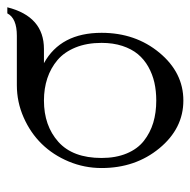

<svg xmlns="http://www.w3.org/2000/svg" viewBox="-18 -506 535 540"><g transform="rotate(-90 250.0 -235.5)"><path d="M500 -482.9Q474.1 -379.9 382.8 -379.9H342.8Q428.2 -333 428.2 -217.8Q428.2 -122.6 372.3 -55.2Q316.4 12.2 237.8 12.2Q159.2 12.2 103.5 -55.2Q47.9 -122.6 47.9 -217.8Q47.9 -266.1 66.2 -310.1Q84.5 -354 115.7 -386Q147 -418 190.2 -437Q233.4 -456.1 280.8 -456.1H419.9Q469.2 -456.1 482.9 -482.9ZM237.8 -379.9Q167 -379.9 121.6 -339.4Q76.2 -298.8 76.2 -217.8Q76.2 -177.7 88.9 -147.2Q101.6 -116.7 124.3 -98.9Q147 -81.1 175.3 -72.5Q203.6 -64 237.8 -64Q264.6 -64 288.3 -69.3Q312 -74.7 332.8 -86.4Q353.5 -98.1 368.2 -115.7Q382.8 -133.3 391.4 -159.4Q399.9 -185.5 399.9 -217.8Q399.9 -259.3 387 -291Q374 -322.8 351.6 -341.8Q329.1 -360.8 300.3 -370.4Q271.5 -379.9 237.8 -379.9Z"/></g></svg>

Font: Flanker Steampunk
Style: Regular
Weight: 400
Designer: Alexey Kryukov, Leonardo Di Lena
Foundry: Alexey Kryukov, Leonardo Di Lena
Version: 1.210